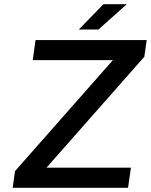

<svg xmlns="http://www.w3.org/2000/svg" viewBox="-20 -890 715 910"><path d="M200.2 -95.2H600.6L586.9 0H40L51.3 -79.1L515.1 -605H135.3L148.4 -700.2H675.3L664.1 -621.1ZM353.5 -750 470.2 -870.1H581.1L446.3 -750Z"/></svg>

Font: Fivo Sans Med
Style: Regular
Weight: 450
Designer: Alexander Slobzheninov
Foundry: Alexander Slobzheninov
Version: 1.0